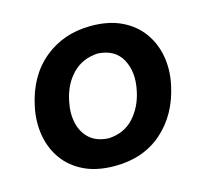

<svg xmlns="http://www.w3.org/2000/svg" viewBox="-82 -604 762 710"><g transform="rotate(-15 299.0 -249.0)"><path d="M275.5 12.5Q206 12.5 157 -11.5Q108 -35.5 79.2 -76.5Q50.5 -117.5 42 -169Q33.5 -220.5 45 -276Q68 -387.5 142.5 -449.2Q217 -511 322.5 -511Q390 -511 439 -487.5Q488 -464 517.2 -423.2Q546.5 -382.5 555.5 -330.8Q564.5 -279 552.5 -223Q530 -115.5 457.5 -51.5Q385 12.5 275.5 12.5ZM279.5 -92.5Q339 -95.5 375.8 -135.8Q412.5 -176 424.5 -235.5Q439 -303.5 412.8 -352.8Q386.5 -402 321 -406Q261.5 -403 223.5 -364Q185.5 -325 173 -263Q163.5 -218.5 172 -180.5Q180.5 -142.5 207.2 -118.5Q234 -94.5 279.5 -92.5Z"/></g></svg>

Font: Commissioner Loud SemiBold
Style: Italic
Weight: 600
Italic angle: -12°
Designer: Kostas Bartsokas
Foundry: Kostas Bartsokas
Version: Version 1.000; ttfautohint (v1.8.3)